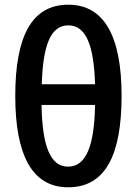

<svg xmlns="http://www.w3.org/2000/svg" viewBox="-20 -788 583 818"><path d="M498 -380C498 -633 424 -768 271 -768C114 -768 45 -631 45 -379C45 -126 118 10 270 10C429 10 498 -127 498 -380ZM271 -680C346 -680 380 -596 385 -429H158C163 -596 196 -680 271 -680ZM270 -78C194 -78 160 -166 157 -341H385C382 -165 346 -78 270 -78Z"/></svg>

Font: Noto Sans UI SemiCondensed Medium
Style: Regular
Weight: 500
Width: 4
Designer: Monotype Design Team
Foundry: Monotype Imaging Inc.
Version: Version 1.901